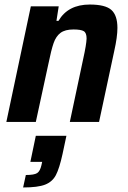

<svg xmlns="http://www.w3.org/2000/svg" viewBox="-20 -538 565 847"><path d="M116 -510H239L229 -446H238Q280 -518 376 -518Q445 -518 471.5 -494Q498 -470 498 -415Q498 -375 484 -313L417 0H288L347 -278Q361 -341 362 -368Q362 -393 349.5 -400.5Q337 -408 304 -408Q267 -408 247 -393Q227 -378 216.5 -348Q206 -318 193 -254L138 0H8ZM163 190 166 176H114L138 61H273L256 141Q242 205 226.5 234.5Q211 264 179 276.5Q147 289 82 289L94 234Q131 234 144 225.5Q157 217 163 190Z"/></svg>

Font: Saira Semi Condensed SemiBold
Style: Italic
Weight: 600
Width: 4
Italic angle: -12°
Designer: Hector Gatti with collaboration of the Omnibus-Type team
Foundry: Omnibus-Type
Version: Version 1.001; ttfautohint (v1.8)